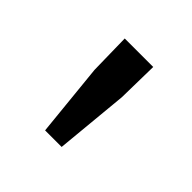

<svg xmlns="http://www.w3.org/2000/svg" viewBox="-90 -855 456 456"><g transform="rotate(45 138.5 -627.0)"><path d="M110.4 -483.4 91.8 -668 89.8 -771.5H185.5L183.6 -668L166 -483.4Z"/></g></svg>

Font: GenYoGothic TW TTF Regular
Style: Regular
Weight: 400
Version: Version 1.300